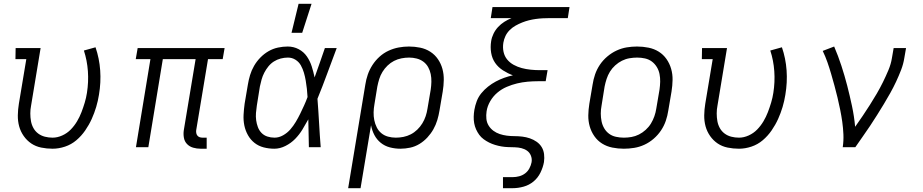

<svg xmlns="http://www.w3.org/2000/svg" viewBox="-20 -772 4840 1007"><path d="M256 8Q225 8 196 2Q167 -4 144 -19.5Q121 -35 104.5 -58.5Q88 -82 80.5 -109.5Q73 -137 73.5 -167.5Q74 -198 79 -228L118 -462H61L62 -520H193L143 -218Q139 -198 139 -177Q139 -156 142.5 -136.5Q146 -117 155.5 -100Q165 -83 180.5 -71.5Q196 -60 215.5 -55Q235 -50 256 -50Q281 -50 306.5 -61.5Q332 -73 351 -92.5Q370 -112 384 -135.5Q398 -159 407.5 -184Q417 -209 424.5 -234Q432 -259 436 -285Q445 -342 441 -398.5Q437 -455 420 -507L481 -524Q501 -466 505.5 -403Q510 -340 499 -275Q494 -243 484.5 -211Q475 -179 461 -148Q447 -117 427 -88Q407 -59 380.5 -36.5Q354 -14 321 -3Q288 8 256 8Z M1032 8Q1012 8 993 2.5Q974 -3 961 -16.5Q948 -30 944.5 -49.5Q941 -69 944 -89L1006 -462H834L758 0H693L769 -462H692L702 -520H1158L1148 -462H1071L1009 -89Q1008 -81 1009.5 -73.5Q1011 -66 1015.5 -60.5Q1020 -55 1027 -52.5Q1034 -50 1042 -50H1064V8Z M1419 8Q1390 8 1363 1Q1336 -6 1315 -22.5Q1294 -39 1280.5 -63Q1267 -87 1261.5 -114Q1256 -141 1257.5 -170Q1259 -199 1263 -228L1280 -328Q1284 -353 1291.5 -378Q1299 -403 1312.5 -426.5Q1326 -450 1345.5 -470Q1365 -490 1388.5 -503.5Q1412 -517 1438 -522.5Q1464 -528 1489 -528Q1520 -528 1546.5 -514Q1573 -500 1589.5 -476Q1606 -452 1615 -423.5Q1624 -395 1630 -366Q1644 -405 1657.5 -443.5Q1671 -482 1684 -520H1746Q1721 -454 1696.5 -387Q1672 -320 1645 -254Q1650 -191 1653.5 -127Q1657 -63 1662 0H1600Q1599 -37 1598.5 -73.5Q1598 -110 1597 -146Q1582 -119 1566 -92.5Q1550 -66 1528 -43.5Q1506 -21 1477 -6.5Q1448 8 1419 8ZM1420 -50Q1443 -50 1465 -62.5Q1487 -75 1503 -93.5Q1519 -112 1531.5 -133Q1544 -154 1554.5 -175.5Q1565 -197 1575 -219Q1585 -241 1593 -263Q1592 -285 1589.5 -306.5Q1587 -328 1583.5 -349Q1580 -370 1574 -390.5Q1568 -411 1558 -429Q1548 -447 1530 -458.5Q1512 -470 1490 -470Q1471 -470 1452 -465Q1433 -460 1416.5 -449.5Q1400 -439 1387.5 -423.5Q1375 -408 1366 -390.5Q1357 -373 1352 -355Q1347 -337 1343 -318L1327 -218Q1324 -199 1322.5 -179.5Q1321 -160 1323.5 -141.5Q1326 -123 1332.5 -105.5Q1339 -88 1351.5 -75Q1364 -62 1382 -56Q1400 -50 1420 -50ZM1509 -600 1546 -752H1614L1565 -600Z M1806 215 1896 -328Q1900 -355 1909 -381Q1918 -407 1933.5 -431Q1949 -455 1970.5 -474.5Q1992 -494 2018 -506Q2044 -518 2071 -523Q2098 -528 2125 -528Q2155 -528 2184 -522Q2213 -516 2237 -500.5Q2261 -485 2277 -461.5Q2293 -438 2300.5 -410.5Q2308 -383 2307.5 -352.5Q2307 -322 2302 -292L2285 -192Q2281 -167 2273.5 -142Q2266 -117 2253 -94Q2240 -71 2221.5 -51Q2203 -31 2180 -17Q2157 -3 2131 2.5Q2105 8 2080 8Q2052 8 2025 1Q1998 -6 1977 -23Q1956 -40 1943.5 -64Q1931 -88 1926 -115L1871 215ZM2056 -50Q2076 -50 2096 -54Q2116 -58 2134.5 -67.5Q2153 -77 2168.5 -92Q2184 -107 2195 -125Q2206 -143 2212.5 -162.5Q2219 -182 2222 -202L2239 -302Q2242 -322 2242.5 -343Q2243 -364 2239 -383.5Q2235 -403 2225.5 -420Q2216 -437 2200.5 -448.5Q2185 -460 2165.5 -465Q2146 -470 2126 -470Q2106 -470 2085.5 -466Q2065 -462 2046.5 -452.5Q2028 -443 2012.5 -428Q1997 -413 1986 -395Q1975 -377 1969 -357.5Q1963 -338 1959 -318L1944 -226Q1940 -204 1939.5 -183Q1939 -162 1943 -142Q1947 -122 1956 -104Q1965 -86 1980 -73.5Q1995 -61 2015 -55.5Q2035 -50 2056 -50Z M2618 215V157H2670Q2686 157 2703 152.5Q2720 148 2734 137.5Q2748 127 2756.5 111Q2765 95 2768 79Q2771 61 2764.5 44.5Q2758 28 2744.5 18.5Q2731 9 2714.5 5Q2698 1 2680.5 0.5Q2663 0 2645 -0.5Q2627 -1 2610 -4Q2593 -7 2576.5 -12Q2560 -17 2545 -24.5Q2530 -32 2516.5 -42Q2503 -52 2493.5 -65Q2484 -78 2477 -93.5Q2470 -109 2467 -126Q2464 -143 2464.5 -160.5Q2465 -178 2468 -196Q2472 -219 2480.5 -241.5Q2489 -264 2504.5 -283Q2520 -302 2539.5 -317.5Q2559 -333 2580.5 -344.5Q2602 -356 2624.5 -364Q2647 -372 2670 -377Q2643 -387 2618 -403Q2593 -419 2577 -442Q2561 -465 2556 -495Q2551 -525 2556 -556Q2559 -576 2568.5 -595.5Q2578 -615 2592.5 -630.5Q2607 -646 2625 -657.5Q2643 -669 2663 -677H2554L2563 -735H2967L2958 -677H2863Q2845 -677 2826.5 -676Q2808 -675 2790 -672.5Q2772 -670 2754 -665.5Q2736 -661 2718.5 -654Q2701 -647 2684 -637.5Q2667 -628 2653 -614Q2639 -600 2631 -583Q2623 -566 2620 -548Q2616 -523 2621 -500Q2626 -477 2640 -460Q2654 -443 2674 -432Q2694 -421 2716.5 -415Q2739 -409 2763.5 -406.5Q2788 -404 2812 -404H2852L2842 -346H2802Q2775 -346 2747 -343.5Q2719 -341 2692 -334.5Q2665 -328 2638 -316.5Q2611 -305 2588.5 -286Q2566 -267 2551 -241Q2536 -215 2532 -188Q2529 -168 2531 -148.5Q2533 -129 2543 -113Q2553 -97 2568 -86Q2583 -75 2601 -69Q2619 -63 2638.5 -60.5Q2658 -58 2678 -58Q2699 -58 2719.5 -55.5Q2740 -53 2759 -46.5Q2778 -40 2794.5 -28.5Q2811 -17 2821 -0.5Q2831 16 2833.5 36.5Q2836 57 2833 78Q2828 106 2814.5 133.5Q2801 161 2778 180Q2755 199 2726 207Q2697 215 2669 215Z M3252 8Q3221 8 3191.5 2Q3162 -4 3138 -19Q3114 -34 3097.5 -57.5Q3081 -81 3073 -109Q3065 -137 3065.5 -167Q3066 -197 3071 -228L3088 -328Q3092 -355 3101 -381.5Q3110 -408 3126 -432Q3142 -456 3165 -475.5Q3188 -495 3214 -507Q3240 -519 3267 -523.5Q3294 -528 3321 -528Q3352 -528 3381.5 -522Q3411 -516 3435 -501Q3459 -486 3475.5 -462.5Q3492 -439 3500 -411Q3508 -383 3507.5 -353Q3507 -323 3502 -292L3485 -192Q3481 -165 3472 -138.5Q3463 -112 3447 -88Q3431 -64 3408.5 -44.5Q3386 -25 3360 -13Q3334 -1 3306.5 3.5Q3279 8 3252 8ZM3252 -50Q3272 -50 3292 -53.5Q3312 -57 3331 -66.5Q3350 -76 3366.5 -91Q3383 -106 3394 -124Q3405 -142 3412 -162Q3419 -182 3422 -202L3439 -302Q3442 -323 3442.5 -343.5Q3443 -364 3439 -384Q3435 -404 3424.5 -421Q3414 -438 3398.5 -449.5Q3383 -461 3363 -465.5Q3343 -470 3322 -470Q3302 -470 3281.5 -466.5Q3261 -463 3242 -453.5Q3223 -444 3206.5 -429Q3190 -414 3179 -396Q3168 -378 3161.5 -358Q3155 -338 3151 -318L3135 -218Q3131 -197 3131 -176.5Q3131 -156 3135 -136Q3139 -116 3149 -99Q3159 -82 3174.5 -70.5Q3190 -59 3210.5 -54.5Q3231 -50 3252 -50Z M3856 8Q3825 8 3796 2Q3767 -4 3744 -19.5Q3721 -35 3704.5 -58.5Q3688 -82 3680.5 -109.5Q3673 -137 3673.5 -167.5Q3674 -198 3679 -228L3718 -462H3661L3662 -520H3793L3743 -218Q3739 -198 3739 -177Q3739 -156 3742.5 -136.5Q3746 -117 3755.5 -100Q3765 -83 3780.5 -71.5Q3796 -60 3815.5 -55Q3835 -50 3856 -50Q3881 -50 3906.5 -61.5Q3932 -73 3951 -92.5Q3970 -112 3984 -135.5Q3998 -159 4007.5 -184Q4017 -209 4024.5 -234Q4032 -259 4036 -285Q4045 -342 4041 -398.5Q4037 -455 4020 -507L4081 -524Q4101 -466 4105.5 -403Q4110 -340 4099 -275Q4094 -243 4084.5 -211Q4075 -179 4061 -148Q4047 -117 4027 -88Q4007 -59 3980.5 -36.5Q3954 -14 3921 -3Q3888 8 3856 8Z M4400 0Q4405 -34 4403.5 -67.5Q4402 -101 4397.5 -133Q4393 -165 4386.5 -197Q4380 -229 4372.5 -260.5Q4365 -292 4356.5 -323Q4348 -354 4339 -385Q4330 -416 4319.5 -446Q4309 -476 4295 -505L4355 -528Q4376 -479 4393 -427Q4410 -375 4423.5 -322.5Q4437 -270 4448.5 -216Q4460 -162 4465 -107Q4485 -135 4504.5 -164Q4524 -193 4542.5 -222Q4561 -251 4578.5 -281Q4596 -311 4611 -341.5Q4626 -372 4639.5 -404Q4653 -436 4658 -468L4667 -520H4732L4723 -468Q4718 -436 4706 -405Q4694 -374 4680 -344Q4666 -314 4649.5 -284.5Q4633 -255 4615.5 -226Q4598 -197 4580 -168.5Q4562 -140 4543.5 -112Q4525 -84 4505 -56Q4485 -28 4466 0Z"/></svg>

Font: Iosevka HT Light Extended
Style: Italic
Weight: 300
Width: 7
Italic angle: -9°
Monospace: yes
Designer: Belleve Invis
Foundry: Belleve Invis
Version: Version 32.3.0; ttfautohint (v1.8.4)